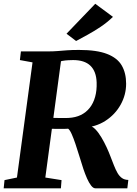

<svg xmlns="http://www.w3.org/2000/svg" viewBox="-23 -1022 742 1042"><path d="M-3 0 1.5 -44.5 69 -58.5 153.5 -683.5 85 -696 90.5 -743H236Q266.5 -743 290.2 -745Q314 -747 340.5 -749Q367 -751 405.5 -751Q502.5 -751 558.2 -729.2Q614 -707.5 637.8 -666.5Q661.5 -625.5 661.5 -567.5Q661.5 -507.5 631.8 -454Q602 -400.5 549 -366.2Q496 -332 425.5 -328.5L459 -338.5Q476.5 -339 494 -321Q511.5 -303 527.5 -276Q543.5 -249 556 -221.8Q568.5 -194.5 575.5 -175.5Q586.5 -147.5 595.5 -124.2Q604.5 -101 614.8 -83.2Q625 -65.5 638.8 -55.8Q652.5 -46 673.5 -45.5L668 0H494.5Q483 0 471.5 -14.8Q460 -29.5 449.5 -53.2Q439 -77 429.5 -105Q418.5 -139 407.8 -174.2Q397 -209.5 386.5 -240.8Q376 -272 366.2 -294Q356.5 -316 347 -323.5Q343.5 -323 331.5 -322.8Q319.5 -322.5 304 -322.5Q288.5 -322.5 273.5 -322.8Q258.5 -323 248 -323L255 -382.5Q263.5 -382.5 277.2 -382Q291 -381.5 306 -381.5Q321 -381.5 333 -381.5Q345 -381.5 349.5 -382Q387 -384 415.8 -398Q444.5 -412 464 -436.8Q483.5 -461.5 493.2 -496.2Q503 -531 501.5 -574.5Q499.5 -634.5 467.8 -665.2Q436 -696 374 -696Q364.5 -696 348.2 -695.2Q332 -694.5 315.5 -691.5Q299 -688.5 287 -682.5L312 -720L223 -58.5L311 -44.5L307.5 0ZM390 -799.5 338 -839 494 -1001.5 590 -930.5Q558.5 -900 522.5 -876Q486.5 -852 452.2 -833.2Q418 -814.5 390 -799.5Z"/></svg>

Font: Merriweather 36pt ExtraBold
Style: Italic
Weight: 800
Italic angle: -7.8°
Version: Version 2.101